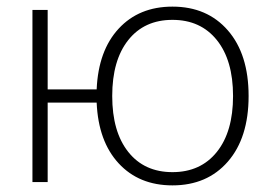

<svg xmlns="http://www.w3.org/2000/svg" viewBox="-20 -550 819 580"><path d="M78 -520H124V-280H272Q277 -397 338.5 -463.5Q400 -530 501 -530Q606 -530 668.5 -458Q731 -386 731 -260Q731 -134 668.5 -62Q606 10 501 10Q400 10 338.5 -56.5Q277 -123 272 -240H124V0H78ZM367.5 -91Q416 -30 501 -30Q586 -30 635 -91Q684 -152 684 -260Q684 -368 635 -429Q586 -490 501 -490Q416 -490 367.5 -429Q319 -368 319 -260Q319 -152 367.5 -91Z"/></svg>

Font: M PLUS 1p Light
Style: Regular
Weight: 300
Version: Version 1.061